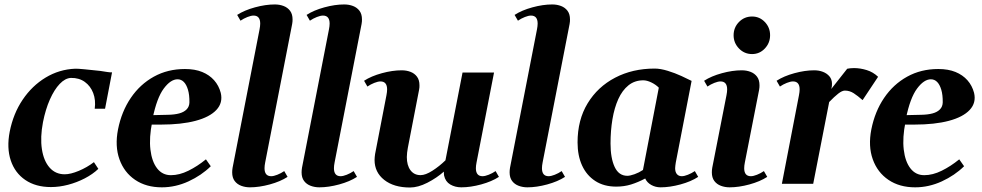

<svg xmlns="http://www.w3.org/2000/svg" viewBox="-20 -826 4414 863"><path d="M209 14.8Q140.6 14.8 93.8 -17Q47 -48.8 28.3 -105.1Q9.6 -161.4 23.6 -234Q39.6 -315.2 81.8 -377.8Q124 -440.4 185 -477.3Q246 -514.2 318 -517.2Q329 -517.6 359.8 -514.6Q390.6 -511.6 431 -507.2Q448 -504.6 462 -502.4Q476 -500.2 483.6 -500.8L452.2 -337.2H405.8Q411 -376.4 398.9 -407.9Q386.8 -439.4 361.1 -457.9Q335.4 -476.4 298.8 -475.8Q273 -474.6 248.5 -449Q224 -423.4 204.3 -379Q184.6 -334.6 173.2 -277Q160.2 -208.8 168.3 -155.8Q176.4 -102.8 202.9 -72.7Q229.4 -42.6 270.8 -42.6Q297.2 -42.6 334.1 -58Q371 -73.4 402.2 -97.2L422 -67Q397 -43 361.2 -24.4Q325.4 -5.8 286 4.5Q246.6 14.8 209 14.8Z M707.4 16Q637 16 587.5 -17.5Q538 -51 516.9 -110Q495.8 -169 510.4 -244Q526.4 -324.8 567.9 -385.9Q609.4 -447 671.5 -481.4Q733.6 -515.8 811.4 -515.8Q856.2 -515.8 888.7 -502.5Q921.2 -489.2 942.4 -465.3Q963.6 -441.4 972.2 -408.8Q982.8 -364.2 952.7 -332Q922.6 -299.8 858.9 -282.9Q795.2 -266 704.2 -266H647.8L664 -277.8Q649.8 -207.8 656.1 -153.9Q662.4 -100 686.1 -69.3Q709.8 -38.6 748.2 -38.6Q786.2 -38.6 826.8 -58.6Q867.4 -78.6 905.6 -109.8L927.4 -78.8Q885.6 -37.6 827.3 -10.8Q769 16 707.4 16ZM666 -294 654.6 -308.2 733.6 -310Q763.8 -310.4 785.4 -316.2Q807 -322 819 -334.5Q831 -347 831.4 -365.8Q831.8 -399.4 824.9 -422.6Q818 -445.8 806.2 -457.7Q794.4 -469.6 778.2 -469.6Q747 -469.6 716 -427.9Q685 -386.2 666 -294Z M1025.4 -72 1146.6 -693.8Q1149.6 -708.9 1149.6 -720Q1149.6 -756 1119.6 -756Q1108.6 -756 1092.1 -749.5Q1075.6 -743 1061 -733L1046 -759Q1078.4 -780 1126 -793Q1173.6 -806 1215.2 -806Q1236.4 -806 1254.6 -799.1Q1272.8 -792.2 1283.9 -777.4Q1295 -762.5 1295 -738.8Q1295 -734.1 1294.7 -729.1Q1294.4 -724 1293.2 -718L1172 -96.2Q1169 -81.1 1169 -70Q1169 -34 1199 -34Q1210 -34 1226.5 -40.5Q1243 -47 1257.6 -57L1272.6 -31Q1240.2 -10 1192.6 3Q1145 16 1103.4 16Q1082.6 16 1064.2 9.1Q1045.8 2.2 1034.7 -12.6Q1023.6 -27.5 1023.6 -51.2Q1023.6 -55.9 1024 -61Q1024.4 -66 1025.4 -72Z M1337.4 -72 1458.6 -693.8Q1461.6 -708.9 1461.6 -720Q1461.6 -756 1431.6 -756Q1420.6 -756 1404.1 -749.5Q1387.6 -743 1373 -733L1358 -759Q1390.4 -780 1438 -793Q1485.6 -806 1527.2 -806Q1548.4 -806 1566.6 -799.1Q1584.8 -792.2 1595.9 -777.4Q1607 -762.5 1607 -738.8Q1607 -734.1 1606.7 -729.1Q1606.4 -724 1605.2 -718L1484 -96.2Q1481 -81.1 1481 -70Q1481 -34 1511 -34Q1522 -34 1538.5 -40.5Q1555 -47 1569.6 -57L1584.6 -31Q1552.2 -10 1504.6 3Q1457 16 1415.4 16Q1394.6 16 1376.2 9.1Q1357.8 2.2 1346.7 -12.6Q1335.6 -27.5 1335.6 -51.2Q1335.6 -55.9 1336 -61Q1336.4 -66 1337.4 -72Z M2053.4 16Q2025.6 16 2003.8 3.2Q1982 -9.6 1976 -37.2Q1975.4 -41.4 1975.3 -45.7Q1975.2 -50 1975 -54.6Q1942.8 -26 1900.9 -4.6Q1859 16.8 1822.8 16.8Q1750.4 16.8 1707 -17.4Q1663.6 -51.6 1663.6 -107Q1663.6 -113.4 1664.3 -120.2Q1665 -127 1666 -134L1717 -398Q1720 -413 1720 -424Q1720 -460 1690 -460Q1679 -460 1662.5 -453.5Q1646 -447 1631.4 -437L1616.4 -463Q1648.8 -484 1696.4 -497Q1744 -510 1785.6 -510Q1806.8 -510 1825 -503.1Q1843.2 -496.2 1854.3 -481.3Q1865.4 -466.4 1865.4 -442.8Q1865.4 -438.2 1865.2 -433.1Q1865 -428 1863.6 -422L1813.2 -162Q1811.2 -150.8 1809.9 -140.3Q1808.6 -129.8 1808.6 -120.2Q1808.6 -82.8 1825 -60.8Q1841.4 -38.8 1870.4 -38.8Q1892.6 -38.8 1923.7 -58.7Q1954.8 -78.6 1982.2 -105.4L2059 -500H2200.6L2122 -96Q2119 -81 2119 -70Q2119 -34 2149 -34Q2160 -34 2176.5 -40.5Q2193 -47 2207.6 -57L2222.6 -31Q2190.2 -10 2142.6 3Q2095 16 2053.4 16Z M2272.4 -72 2393.6 -693.8Q2396.6 -708.9 2396.6 -720Q2396.6 -756 2366.6 -756Q2355.6 -756 2339.1 -749.5Q2322.6 -743 2308 -733L2293 -759Q2325.4 -780 2373 -793Q2420.6 -806 2462.2 -806Q2483.4 -806 2501.6 -799.1Q2519.8 -792.2 2530.9 -777.4Q2542 -762.5 2542 -738.8Q2542 -734.1 2541.7 -729.1Q2541.4 -724 2540.2 -718L2419 -96.2Q2416 -81.1 2416 -70Q2416 -34 2446 -34Q2457 -34 2473.5 -40.5Q2490 -47 2504.6 -57L2519.6 -31Q2487.2 -10 2439.6 3Q2392 16 2350.4 16Q2329.6 16 2311.2 9.1Q2292.8 2.2 2281.7 -12.6Q2270.6 -27.5 2270.6 -51.2Q2270.6 -55.9 2271 -61Q2271.4 -66 2272.4 -72Z M2949 16Q2926.4 16 2907.4 5.4Q2888.4 -5.2 2880 -23.6Q2847.4 -6.4 2816.4 3.2Q2785.4 12.8 2749.8 12.8Q2694.6 12.8 2655.6 -12.5Q2616.6 -37.8 2596.3 -82.2Q2576 -126.6 2576 -186Q2576 -287 2621.2 -361.4Q2666.4 -435.8 2744.8 -476.8Q2823.2 -517.8 2922.8 -517.8Q2948.4 -517.8 2981.3 -507.7Q3014.2 -497.6 3043.2 -484.2L3088.6 -462.4L3017.6 -96Q3016.6 -89 3015.6 -82Q3014.6 -75 3014.6 -70Q3014.6 -52.8 3022.5 -43.4Q3030.4 -34 3044.6 -34Q3055.6 -34 3071.9 -40.5Q3088.2 -47 3103.2 -57L3118.2 -31Q3086.2 -10 3038.4 3Q2990.6 16 2949 16ZM2799.8 -35.8Q2812 -35.8 2832.2 -43Q2852.4 -50.2 2870 -62L2941.2 -432Q2927 -446.2 2907.3 -455.6Q2887.6 -465 2871.6 -465Q2832.8 -465 2804.8 -442.4Q2776.8 -419.8 2759.1 -380.6Q2741.4 -341.4 2732.8 -290Q2724.2 -238.6 2724.2 -181Q2724.2 -115.2 2742.8 -75.5Q2761.4 -35.8 2799.8 -35.8Z M3259.4 16Q3238.6 16 3220.2 9.1Q3201.8 2.2 3190.7 -12.6Q3179.6 -27.5 3179.6 -51.2Q3179.6 -55.9 3180 -61Q3180.4 -66 3181.4 -72L3245.4 -398Q3248.4 -413 3248.4 -424Q3248.4 -460 3218.4 -460Q3207.4 -460 3190.9 -453.5Q3174.4 -447 3159.8 -437L3144.8 -463Q3177.2 -484 3224.8 -497Q3272.4 -510 3314 -510Q3335.2 -510 3353.4 -503.1Q3371.6 -496.2 3382.7 -481.4Q3393.8 -466.5 3393.8 -442.8Q3393.8 -438.1 3393.5 -433.1Q3393.2 -428 3392 -422L3328 -96Q3325 -81 3325 -70Q3325 -34 3355 -34Q3366 -34 3382.5 -40.5Q3399 -47 3413.6 -57L3428.6 -31Q3396.2 -10 3348.6 3Q3301 16 3259.4 16ZM3360.5 -583Q3325.6 -583 3301.5 -608.1Q3277.4 -633.1 3277.4 -667.4Q3277.4 -702.4 3301.5 -727.1Q3325.6 -751.8 3360.5 -751.8Q3394.2 -751.8 3417.8 -727.1Q3441.4 -702.4 3441.4 -667.7Q3441.4 -633 3417.8 -608Q3394.2 -583 3360.5 -583Z M3494.4 0 3571.2 -398Q3574.2 -413 3574.2 -424Q3574.2 -460 3544.2 -460Q3533.2 -460 3516.7 -453.5Q3500.2 -447 3485.6 -437L3470.6 -463Q3503 -484 3550.6 -497Q3598.2 -510 3639.8 -510Q3661 -510 3678.9 -503.1Q3696.8 -496.2 3708.2 -482.8Q3719.6 -469.4 3719.6 -448.8Q3719.6 -441.8 3719 -437.5Q3718.4 -433.2 3716.4 -426.2L3788 -517Q3793.6 -518.2 3801.3 -519.1Q3809 -520 3818.4 -520Q3846.6 -520 3875.7 -511Q3904.8 -502 3926.8 -480.8L3857.2 -376Q3835.6 -395 3817.3 -406.9Q3799 -418.8 3777.4 -418.8Q3765.2 -418.8 3747.7 -405.2Q3730.2 -391.6 3707 -367.4L3635.2 0Z M4093.4 16Q4023 16 3973.5 -17.5Q3924 -51 3902.9 -110Q3881.8 -169 3896.4 -244Q3912.4 -324.8 3953.9 -385.9Q3995.4 -447 4057.5 -481.4Q4119.6 -515.8 4197.4 -515.8Q4242.2 -515.8 4274.7 -502.5Q4307.2 -489.2 4328.4 -465.3Q4349.6 -441.4 4358.2 -408.8Q4368.8 -364.2 4338.7 -332Q4308.6 -299.8 4244.9 -282.9Q4181.2 -266 4090.2 -266H4033.8L4050 -277.8Q4035.8 -207.8 4042.1 -153.9Q4048.4 -100 4072.1 -69.3Q4095.8 -38.6 4134.2 -38.6Q4172.2 -38.6 4212.8 -58.6Q4253.4 -78.6 4291.6 -109.8L4313.4 -78.8Q4271.6 -37.6 4213.3 -10.8Q4155 16 4093.4 16ZM4052 -294 4040.6 -308.2 4119.6 -310Q4149.8 -310.4 4171.4 -316.2Q4193 -322 4205 -334.5Q4217 -347 4217.4 -365.8Q4217.8 -399.4 4210.9 -422.6Q4204 -445.8 4192.2 -457.7Q4180.4 -469.6 4164.2 -469.6Q4133 -469.6 4102 -427.9Q4071 -386.2 4052 -294Z"/></svg>

Font: Wittgenstein
Style: Italic
Weight: 400
Italic angle: -11°
Designer: Jörg Drees
Foundry: Jörg Drees
Version: Version 1.500